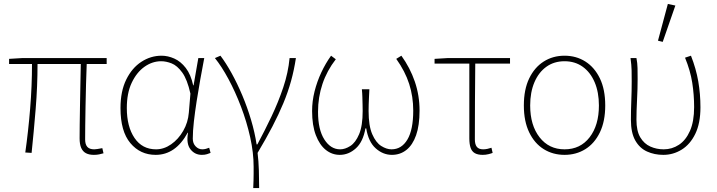

<svg xmlns="http://www.w3.org/2000/svg" viewBox="-20 -772 3630 972"><path d="M455 12Q431 12 415 3.5Q399 -5 391 -23.5Q383 -42 383 -72Q383 -97 383.5 -140.5Q384 -184 385 -237.5Q386 -291 387 -346Q388 -401 389 -448H170Q170 -336 160.5 -219.5Q151 -103 140 2L108 0Q123 -105 132.5 -221Q142 -337 142 -448H26V-474L92 -478H520V-448H419Q417 -400 415.5 -344Q414 -288 413 -233.5Q412 -179 411.5 -135Q411 -91 411 -66Q411 -41 422 -28.5Q433 -16 457 -16Q463 -16 472.5 -17.5Q482 -19 498 -22L504 4Q493 7 482 9.5Q471 12 455 12Z M768 12Q690 12 640 -47.5Q590 -107 590 -225Q590 -310 619 -369Q648 -428 695.5 -459Q743 -490 798 -490Q830 -490 862.5 -475.5Q895 -461 920.5 -428Q946 -395 958 -340H960L984 -478H1014Q1004 -426 994 -370Q984 -314 975.5 -259.5Q967 -205 961.5 -156.5Q956 -108 956 -70Q956 -46 970.5 -31Q985 -16 1004 -16Q1013 -16 1022.5 -18.5Q1032 -21 1039 -24L1046 2Q1039 5 1028 8.5Q1017 12 1002 12Q966 12 944 -16.5Q922 -45 932 -100H930Q869 12 768 12ZM770 -16Q810 -16 846.5 -41.5Q883 -67 907.5 -109.5Q932 -152 936 -202L944 -298Q928 -370 902.5 -405Q877 -440 849 -451Q821 -462 796 -462Q751 -462 711.5 -434Q672 -406 647 -353.5Q622 -301 622 -225Q622 -131 661 -73.5Q700 -16 770 -16Z M1262 180Q1263 157 1263.5 140.5Q1264 124 1264 108.5Q1264 93 1264 72Q1264 1 1246.5 -77.5Q1229 -156 1200 -232Q1171 -308 1136.5 -372Q1102 -436 1068 -478L1096 -490Q1124 -453 1152.5 -401.5Q1181 -350 1206.5 -289.5Q1232 -229 1251 -165Q1270 -101 1279 -41H1283Q1320 -110 1354.5 -182.5Q1389 -255 1414 -329.5Q1439 -404 1446 -478H1478Q1469 -418 1453.5 -362Q1438 -306 1414.5 -249.5Q1391 -193 1359 -131.5Q1327 -70 1284 2Q1289 42 1290.5 90Q1292 138 1292 180Z M1700 12Q1661 12 1629.5 -13Q1598 -38 1579 -87.5Q1560 -137 1560 -210Q1560 -260 1572.5 -309.5Q1585 -359 1606.5 -405Q1628 -451 1656 -490L1680 -472Q1635 -414 1612.5 -347Q1590 -280 1590 -206Q1590 -116 1622 -66Q1654 -16 1702 -16Q1727 -16 1753.5 -33Q1780 -50 1798 -92.5Q1816 -135 1816 -210Q1816 -225 1815.5 -242.5Q1815 -260 1814.5 -280Q1814 -300 1812 -320H1850Q1849 -300 1848 -280Q1847 -260 1846.5 -242.5Q1846 -225 1846 -210Q1846 -135 1864.5 -92.5Q1883 -50 1910 -33Q1937 -16 1962 -16Q2013 -16 2042.5 -65.5Q2072 -115 2072 -212Q2072 -283 2051.5 -347Q2031 -411 1986 -474L2012 -490Q2056 -429 2080 -359Q2104 -289 2104 -212Q2104 -137 2086.5 -87.5Q2069 -38 2037.5 -13Q2006 12 1964 12Q1919 12 1882 -21Q1845 -54 1834 -122H1830Q1818 -54 1781.5 -21Q1745 12 1700 12Z M2424 12Q2399 12 2384 3.5Q2369 -5 2362.5 -23.5Q2356 -42 2356 -72V-450H2180V-474L2246 -478H2562V-450H2386Q2385 -353 2384.5 -258Q2384 -163 2384 -66Q2384 -41 2394 -28.5Q2404 -16 2426 -16Q2437 -16 2448 -18.5Q2459 -21 2468 -24L2474 2Q2467 5 2453 8.5Q2439 12 2424 12Z M2838 12Q2779 12 2732.5 -17Q2686 -46 2659 -102Q2632 -158 2632 -238Q2632 -319 2659 -375Q2686 -431 2732.5 -460.5Q2779 -490 2838 -490Q2897 -490 2943.5 -460.5Q2990 -431 3017 -375Q3044 -319 3044 -238Q3044 -158 3017 -102Q2990 -46 2943.5 -17Q2897 12 2838 12ZM2838 -16Q2918 -16 2965 -77Q3012 -138 3012 -238Q3012 -305 2990.5 -355.5Q2969 -406 2930 -434Q2891 -462 2838 -462Q2785 -462 2746 -434Q2707 -406 2685.5 -355.5Q2664 -305 2664 -238Q2664 -138 2711.5 -77Q2759 -16 2838 -16Z M3338 12Q3293 12 3255.5 -5Q3218 -22 3196 -61Q3174 -100 3174 -165Q3174 -214 3176 -262.5Q3178 -311 3178 -360Q3178 -389 3177.5 -415.5Q3177 -442 3172 -478H3202Q3207 -453 3207.5 -427.5Q3208 -402 3208 -372Q3208 -323 3205 -265.5Q3202 -208 3202 -166Q3202 -109 3221.5 -76.5Q3241 -44 3272.5 -30Q3304 -16 3340 -16Q3382 -16 3417 -39Q3452 -62 3473 -109.5Q3494 -157 3494 -230Q3494 -292 3484.5 -353Q3475 -414 3448 -480L3478 -490Q3504 -424 3515 -360Q3526 -296 3526 -229Q3526 -148 3500 -94.5Q3474 -41 3431 -14.5Q3388 12 3338 12ZM3335 -560 3311 -566 3361 -752 3399 -744Z"/></svg>

Font: Source Sans 3 Variable
Style: Regular
Weight: 200
Designer: Paul D. Hunt
Foundry: Adobe Systems Incorporated
Version: Version 3.026